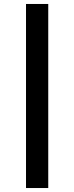

<svg xmlns="http://www.w3.org/2000/svg" viewBox="-20 -791 373 967"><path d="M111 -771H223V156H111Z"/></svg>

Font: Roboto Serif
Style: Bold Italic
Weight: 700
Italic angle: -10°
Designer: Greg Gazdowicz
Foundry: Commercial Type
Version: Version 1.008